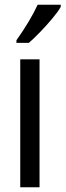

<svg xmlns="http://www.w3.org/2000/svg" viewBox="-20 -786 275 806"><path d="M146 0H65V-537H146ZM235 -757Q223 -736 199 -707.5Q175 -679 148.5 -651.5Q122 -624 101 -606H49V-617Q107 -699 138 -766H235Z"/></svg>

Font: Noto Sans Ethiopic ExtraCondensed
Style: Regular
Weight: 400
Width: 2
Designer: Monotype Design Team
Foundry: Monotype Imaging Inc.
Version: Version 2.102; ttfautohint (v1.8.4.7-5d5b)